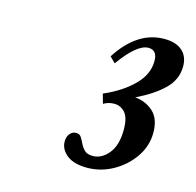

<svg xmlns="http://www.w3.org/2000/svg" viewBox="-82 -1007 701 687"><g transform="rotate(15 268.0 -663.5)"><path d="M297 -405.5Q247.5 -405.5 221.5 -426.2Q195.5 -447 195.5 -476Q195.5 -493.5 204.8 -504.8Q214 -516 227.5 -516Q240.5 -516 246.8 -506.2Q253 -496.5 259 -483.8Q265 -471 275.2 -461.2Q285.5 -451.5 305.5 -451.5Q338.5 -451.5 363.8 -482.5Q389 -513.5 389 -571Q389 -615.5 372.5 -633.8Q356 -652 332.5 -652Q310.5 -652 293 -641L283 -676.5Q349 -705 390.2 -746Q431.5 -787 431.5 -836.5Q431.5 -877 399 -877Q357 -877 296 -792L275.5 -812.5Q346 -922.5 446 -922.5Q489 -922.5 512.2 -902Q535.5 -881.5 535.5 -844.5Q535.5 -795.5 498 -759.2Q460.5 -723 398.5 -693.5Q438 -690 466 -664.8Q494 -639.5 494 -587.5Q494 -539 465.8 -497.5Q437.5 -456 392.5 -430.8Q347.5 -405.5 297 -405.5Z"/></g></svg>

Font: Libre Caslon Condensed Bold
Style: Italic
Weight: 700
Italic angle: -22.583°
Designer: Pablo Impallari, Rodrigo Fuenzalida, Katja Schimmel, Ertekin Erdin
Foundry: Pablo Impallari, Rodrigo Fuenzalida
Version: Version 2.000; ttfautohint (v1.8.4.7-5d5b);gftools[0.9.33]